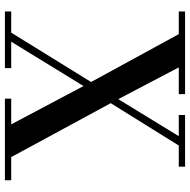

<svg xmlns="http://www.w3.org/2000/svg" viewBox="-16 -738 755 762"><g transform="rotate(90 361.0 -357.5)"><path d="M306 -342 116 -690H26V-715H354V-690H248L374 -450L521 -690H437V-715H642V-690H558L390 -420L604 -25H696V0H372V-25H474L322 -312L146 -25H251V0H26V-25H110Z"/></g></svg>

Font: Justus
Style: Roman
Weight: 500
Version: Version 001.001